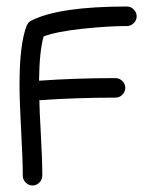

<svg xmlns="http://www.w3.org/2000/svg" viewBox="-20 -570 480 590"><path d="M370 -490Q312 -490 232.5 -481.5Q153 -473 114 -458Q101 -412 100 -322Q214 -330 335 -330Q347 -330 356 -321Q365 -312 365 -300Q365 -288 356 -279Q347 -270 335 -270Q214 -270 101 -262Q101 -238 105.5 -158.5Q110 -79 110 -30Q110 -18 101 -9Q92 0 80 0Q68 0 59 -9Q50 -18 50 -30Q50 -78 45 -168Q40 -258 40 -310Q40 -435 62 -491Q67 -503 77 -507Q162 -550 370 -550Q382 -550 391 -541Q400 -532 400 -520Q400 -508 391 -499Q382 -490 370 -490Z"/></svg>

Font: Pecita
Style: Book
Weight: 400
Width: 7
Version: Version 4.3